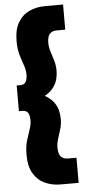

<svg xmlns="http://www.w3.org/2000/svg" viewBox="-62 -775 463 1020"><g transform="rotate(-5 169.0 -264.5)"><path d="M52 39Q52 -5 61.5 -36.5Q71 -68 80 -93.5Q89 -119 89 -142Q89 -159 85.5 -171Q82 -183 73.5 -189.5Q65 -196 50 -196H32V-333H50Q65 -333 73.5 -339.5Q82 -346 85.5 -358.5Q89 -371 89 -387Q89 -411 80 -436Q71 -461 61.5 -493Q52 -525 52 -568Q52 -629 74.5 -667Q97 -705 135 -722.5Q173 -740 218 -740H315V-606H269Q252 -606 240.5 -598.5Q229 -591 224 -577.5Q219 -564 219 -545Q219 -521 227 -496.5Q235 -472 242.5 -446.5Q250 -421 250 -393Q250 -370 244 -347Q238 -324 222 -303Q206 -282 176 -265Q206 -248 222 -227Q238 -206 244 -183Q250 -160 250 -136Q250 -108 242.5 -82.5Q235 -57 227 -33Q219 -9 219 16Q219 34 224 48Q229 62 240.5 69.5Q252 77 269 77H315V211H218Q173 211 135 193.5Q97 176 74.5 138Q52 100 52 39Z"/></g></svg>

Font: Georama ExtraBold
Style: Regular
Weight: 800
Designer: Jean-Baptiste Levee
Foundry: Production Type
Version: Version 1.001